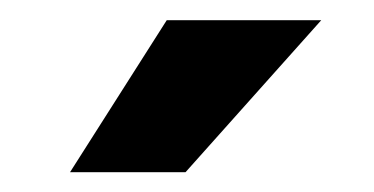

<svg xmlns="http://www.w3.org/2000/svg" viewBox="-20 -770 370 190"><path d="M49.3 -599.6 145 -750H297.9L163.6 -599.6Z"/></svg>

Font: Vazirmatn UI
Style: Bold
Weight: 700
Designer: Saber Rastikerdar
Foundry: Saber Rastikerdar
Version: Version 33.003